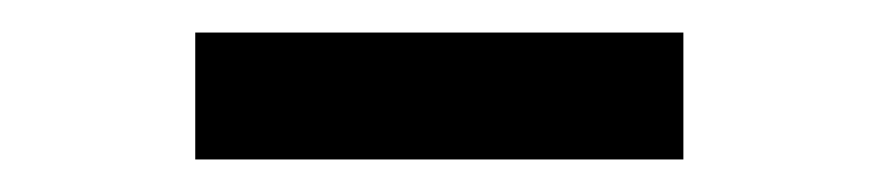

<svg xmlns="http://www.w3.org/2000/svg" viewBox="-20 -729 540 118"><path d="M100 -631V-709H400V-631Z"/></svg>

Font: Iosevka Curly Extrabold
Style: Regular
Weight: 800
Monospace: yes
Designer: Belleve Invis
Foundry: Belleve Invis
Version: Version 22.1.2; ttfautohint (v1.8.4)